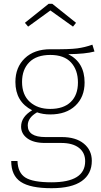

<svg xmlns="http://www.w3.org/2000/svg" viewBox="-20 -790 531 1010"><path d="M128 -650 111 -670 236 -770H255L380 -670L364 -650L245 -735ZM466 -555 477 -519Q430 -506 339 -505Q425 -462 425 -356Q425 -280 376.5 -234Q328 -188 244 -188Q206 -188 175 -199Q126 -171 126 -130Q126 -69 219 -69H305Q379 -69 421 -34.5Q463 0 463 56Q463 125 410 162.5Q357 200 251 200Q139 200 89 166.5Q39 133 39 57H72Q74 119 113.5 144Q153 169 251 169Q428 169 428 58Q428 13 395 -12.5Q362 -38 302 -38H216Q157 -38 124 -62Q91 -86 91 -124Q91 -175 149 -210Q61 -255 61 -359Q61 -436 110.5 -483.5Q160 -531 245 -531Q345 -530 386 -535.5Q427 -541 466 -555ZM245 -501Q172 -501 134 -462.5Q96 -424 96 -359Q96 -291 137 -254Q178 -217 244 -217Q314 -217 352 -253.5Q390 -290 390 -356Q390 -422 353.5 -461.5Q317 -501 245 -501Z"/></svg>

Font: Fira Sans UltraLight
Style: Regular
Weight: 200
Designer: Carrois Corporate & Edenspiekermann AG
Foundry: Carrois Corporate GbR & Edenspiekermann AG
Version: Version 4.106;PS 004.106;hotconv 1.0.70;makeotf.lib2.5.58329